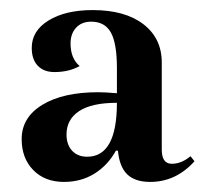

<svg xmlns="http://www.w3.org/2000/svg" viewBox="-20 -352 406 381"><path d="M88 -209Q67 -209 55 -221.5Q43 -234 43 -257Q43 -291 76.5 -311.5Q110 -332 164 -332Q228 -332 264.5 -304Q301 -276 301 -228V-55Q301 -27 321 -27Q340 -27 358 -42L366 -32Q329 9 278 9Q248 9 232.5 -6Q217 -21 214 -53H210Q194 -24 167.5 -7.5Q141 9 107 9Q69 9 46 -14.5Q23 -38 23 -76Q23 -119 64 -144Q105 -169 175 -169Q188 -169 212 -167V-217Q212 -266 200 -287.5Q188 -309 161 -309Q142 -309 131 -297Q120 -285 120 -266Q120 -236 138 -221Q117 -209 88 -209ZM212 -148Q162 -148 137 -131.5Q112 -115 112 -85Q112 -65 123 -53Q134 -41 153 -41Q212 -41 212 -148Z"/></svg>

Font: Katibeh
Style: Regular
Weight: 400
Designer: Arabic design by Kourosh Beigpour, Latin design by Eduardo Tunni, engineering by Lasse Fister
Version: Version 1.000